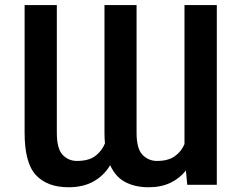

<svg xmlns="http://www.w3.org/2000/svg" viewBox="-20 -748 977 777"><path d="M425.8 -79.6Q400.9 -37.6 358.9 -13.9Q316.9 9.8 257.3 9.8Q171.4 9.8 125.5 -39.3Q79.6 -88.4 79.6 -210.4V-727.5H210V-210.4Q210 -146 233.6 -121.3Q257.3 -96.7 291 -96.7Q339.8 -96.7 366.5 -117.4Q393.1 -138.2 404.8 -168Q402.8 -188 402.8 -210.4V-727.5H532.7V-210.4Q532.7 -146 556.9 -121.3Q581.1 -96.7 615.2 -96.7Q661.1 -96.7 687.7 -116Q714.4 -135.3 726.6 -165V-727.5H857.4V0H737.8L732.4 -58.1Q707 -25.9 669.4 -8.1Q631.8 9.8 581.5 9.8Q527.8 9.8 487.8 -10.7Q447.8 -31.2 425.8 -79.6Z"/></svg>

Font: Inter SemiBold
Style: Regular
Weight: 600
Designer: Rasmus Andersson
Foundry: rsms
Version: Version 4.001;git-9221beed3